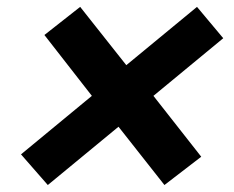

<svg xmlns="http://www.w3.org/2000/svg" viewBox="-20 -614 675 553"><path d="M117.7 -81.1 40.5 -169.4 244.6 -337.9 107.9 -513.2 210.9 -594.2 343.8 -426.3 547.4 -594.2 623 -503.9 421.9 -337.9 559.6 -162.6 453.6 -81.1 321.3 -249Z"/></svg>

Font: Schibsted Grotesk
Style: Bold Italic
Weight: 700
Italic angle: -12°
Designer: Bakken & Baeck AS, Henrik Kongsvoll
Foundry: Schibsted ASA
Version: Version 1.100;gftools[0.9.25]